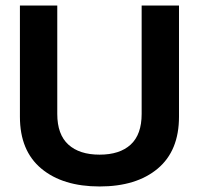

<svg xmlns="http://www.w3.org/2000/svg" viewBox="-20 -664 719 694"><path d="M340 10Q207 10 129.5 -54.5Q52 -119 52 -242V-644H187V-252Q187 -178 227 -141.5Q267 -105 340 -105Q413 -105 452.5 -141.5Q492 -178 492 -252V-644H627V-242Q627 -119 550 -54.5Q473 10 340 10Z"/></svg>

Font: Kanit Medium
Style: Regular
Weight: 500
Designer: Katatrad Team
Foundry: CadsonDemak
Version: Version 2.000; ttfautohint (v1.8.3)